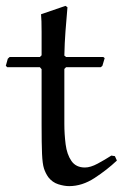

<svg xmlns="http://www.w3.org/2000/svg" viewBox="-20 -631 425 660"><path d="M121.1 -582 205.1 -610.8 211.9 -606Q208 -563 205.1 -523.4Q202.1 -483.9 201.2 -439.9L207 -435.1H335L339.8 -431.2L332 -404.8L326.2 -399.9H207L201.2 -394V-205.1Q201.2 -169.9 205.6 -135Q210 -100.1 225.6 -77.6Q241.2 -55.2 272 -55.2Q291 -55.2 315.9 -68.6Q340.8 -82 362.8 -96.2L375 -94.2L381.8 -79.1Q347.7 -46.9 304.9 -19Q262.2 8.8 217.8 8.8Q200.7 8.8 180.4 2.4Q160.2 -3.9 146 -22Q136.2 -36.1 131.1 -52Q126 -67.9 124.5 -102.1Q123 -136.2 123 -203.1V-393.1L117.2 -399.9H4.9L0 -404.8L6.8 -429.2L13.2 -435.1H117.2L123 -440.9Q123 -479 123 -521Q123 -563 121.1 -582Z"/></svg>

Font: Aref Ruqaa
Style: Regular
Weight: 400
Designer: Abdullah Aref
Version: Version 1.002